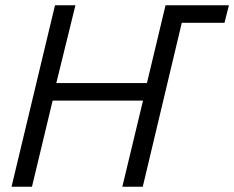

<svg xmlns="http://www.w3.org/2000/svg" viewBox="-20 -713 894 733"><path d="M24 0 190 -693H268L195 -396H541L612 -693H854L837 -626H674L525 0H447L526 -329H181L102 0Z"/></svg>

Font: Ubuntu Sans
Style: Italic
Weight: 400
Italic angle: -13.5°
Designer: Dalton Maag Ltd
Foundry: Dalton Maag Ltd
Version: Version 1.006